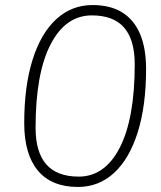

<svg xmlns="http://www.w3.org/2000/svg" viewBox="-20 -733 640 761"><path d="M289 8Q184 8 130 -57Q76 -122 76 -245Q76 -391 109 -496Q142 -601 203 -657Q264 -713 347 -713Q417 -713 464 -684Q511 -655 535 -598.5Q559 -542 559 -460Q559 -314 526 -209Q493 -104 432.5 -48Q372 8 289 8ZM292 -33Q396 -33 455 -148.5Q514 -264 514 -478Q514 -575 472 -623.5Q430 -672 344 -672Q240 -672 180.5 -557Q121 -442 121 -227Q121 -130 163.5 -81.5Q206 -33 292 -33Z"/></svg>

Font: Nunito Sans 12pt ExtraLight
Style: Italic
Weight: 200
Italic angle: -9°
Designer: Vernon Adams
Foundry: Vernon Adams
Version: Version 3.101;gftools[0.9.27]